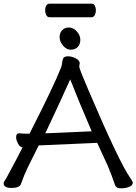

<svg xmlns="http://www.w3.org/2000/svg" viewBox="-27 -1018 744 1047"><path d="M392 -846.5Q411 -825 411 -801Q411 -777 397 -762Q383 -747 359 -747Q335 -747 316.5 -769.5Q298 -792 298 -815Q298 -838 311.5 -853Q325 -868 349 -868Q373 -868 392 -846.5ZM471 -924H243Q231 -924 225 -936Q219 -948 219 -962Q219 -976 225 -987Q231 -998 244 -998H472Q485 -998 490.5 -986.5Q496 -975 496 -961.5Q496 -948 490 -936Q484 -924 471 -924ZM134 -289Q268 -552 306 -650Q310 -659 312 -677.5Q314 -696 320.5 -703.5Q327 -711 344.5 -711Q362 -711 383 -701.5Q404 -692 408 -675L405 -655Q407 -638 458 -520Q624 -131 685 -45Q697 -27 697 -22Q697 -6 675 2Q656 9 631.5 9Q607 9 601 -7Q582 -63 561 -113L503 -239L184 -225Q169 -193 123 -102Q105 -65 87 -14Q79 7 36 7Q-7 7 -7 -18Q-7 -25 -2.5 -31Q2 -37 6 -44Q69 -160 96 -214Q82 -215 71.5 -234.5Q61 -254 61 -270Q61 -291 78 -291H80H81Q98 -289 119 -289ZM356 -585Q279 -415 220 -291L473 -302Q396 -481 356 -585Z"/></svg>

Font: Moon Stars Kai
Style: Bold
Weight: 700
Designer: GuiWonder
Version: Version 1.101